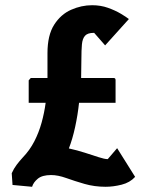

<svg xmlns="http://www.w3.org/2000/svg" viewBox="-20 -712 568 736"><path d="M103 4 28 -3 25 -48Q33 -66 44 -80.5Q55 -95 67 -108Q94 -136 111.5 -170Q129 -204 139.5 -242Q150 -280 155 -318H90V-404L98 -413H162V-508Q162 -577 187.5 -617Q213 -657 252.5 -674.5Q292 -692 333 -692Q366 -692 394 -682Q422 -672 443 -659.5Q464 -647 474 -639L383 -538L341 -586Q340 -586 340 -586Q340 -586 339 -586Q316 -586 306 -575Q296 -564 294 -541.5Q292 -519 292 -485L291 -413H416Q423 -413 423 -405V-318H283Q278 -271 268 -225Q258 -179 244 -143Q276 -136 305.5 -126.5Q335 -117 358 -109.5Q381 -102 393 -102L429 -144L498 -34Q478 -12 446 -4Q414 4 385 4Q342 4 304 -7Q266 -18 234 -29.5Q202 -41 176 -41Q142 -41 125 -27Q108 -13 103 4Z"/></svg>

Font: Kreon
Style: Bold
Weight: 700
Designer: Julia Petretta
Foundry: Julia Petretta and Eli Heuer
Version: Version 2.002